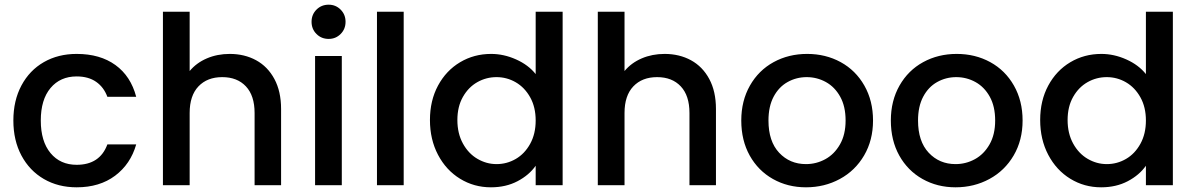

<svg xmlns="http://www.w3.org/2000/svg" viewBox="-20 -790 5098 819"><path d="M37 -276Q37 -361 71.5 -425.5Q106 -490 167 -525Q228 -560 307 -560Q407 -560 472.5 -512.5Q538 -465 561 -377H438Q423 -418 390 -441Q357 -464 307 -464Q237 -464 195.5 -414.5Q154 -365 154 -276Q154 -187 195.5 -137Q237 -87 307 -87Q406 -87 438 -174H561Q537 -90 471 -40.5Q405 9 307 9Q228 9 167 -26.5Q106 -62 71.5 -126.5Q37 -191 37 -276Z M960 -560Q1023 -560 1072.5 -533Q1122 -506 1150.5 -453Q1179 -400 1179 -325V0H1066V-308Q1066 -382 1029 -421.5Q992 -461 928 -461Q864 -461 826.5 -421.5Q789 -382 789 -308V0H675V-740H789V-487Q818 -522 862.5 -541Q907 -560 960 -560Z M1382 -624Q1351 -624 1330 -645Q1309 -666 1309 -697Q1309 -728 1330 -749Q1351 -770 1382 -770Q1412 -770 1433 -749Q1454 -728 1454 -697Q1454 -666 1433 -645Q1412 -624 1382 -624ZM1438 -551V0H1324V-551Z M1702 -740V0H1588V-740Z M1814 -278Q1814 -361 1848.5 -425Q1883 -489 1942.5 -524.5Q2002 -560 2075 -560Q2129 -560 2181.5 -536.5Q2234 -513 2265 -474V-740H2380V0H2265V-83Q2237 -43 2187.5 -17Q2138 9 2074 9Q2002 9 1942.5 -27.5Q1883 -64 1848.5 -129.5Q1814 -195 1814 -278ZM2265 -276Q2265 -333 2241.5 -375Q2218 -417 2180 -439Q2142 -461 2098 -461Q2054 -461 2016 -439.5Q1978 -418 1954.5 -376.5Q1931 -335 1931 -278Q1931 -221 1954.5 -178Q1978 -135 2016.5 -112.5Q2055 -90 2098 -90Q2142 -90 2180 -112Q2218 -134 2241.5 -176.5Q2265 -219 2265 -276Z M2815 -560Q2878 -560 2927.5 -533Q2977 -506 3005.5 -453Q3034 -400 3034 -325V0H2921V-308Q2921 -382 2884 -421.5Q2847 -461 2783 -461Q2719 -461 2681.5 -421.5Q2644 -382 2644 -308V0H2530V-740H2644V-487Q2673 -522 2717.5 -541Q2762 -560 2815 -560Z M3418 9Q3340 9 3277 -26.5Q3214 -62 3178 -126.5Q3142 -191 3142 -276Q3142 -360 3179 -425Q3216 -490 3280 -525Q3344 -560 3423 -560Q3502 -560 3566 -525Q3630 -490 3667 -425Q3704 -360 3704 -276Q3704 -192 3666 -127Q3628 -62 3562.5 -26.5Q3497 9 3418 9ZM3418 -90Q3462 -90 3500.5 -111Q3539 -132 3563 -174Q3587 -216 3587 -276Q3587 -336 3564 -377.5Q3541 -419 3503 -440Q3465 -461 3421 -461Q3377 -461 3339.5 -440Q3302 -419 3280 -377.5Q3258 -336 3258 -276Q3258 -187 3303.5 -138.5Q3349 -90 3418 -90Z M4056 9Q3978 9 3915 -26.5Q3852 -62 3816 -126.5Q3780 -191 3780 -276Q3780 -360 3817 -425Q3854 -490 3918 -525Q3982 -560 4061 -560Q4140 -560 4204 -525Q4268 -490 4305 -425Q4342 -360 4342 -276Q4342 -192 4304 -127Q4266 -62 4200.5 -26.5Q4135 9 4056 9ZM4056 -90Q4100 -90 4138.5 -111Q4177 -132 4201 -174Q4225 -216 4225 -276Q4225 -336 4202 -377.5Q4179 -419 4141 -440Q4103 -461 4059 -461Q4015 -461 3977.5 -440Q3940 -419 3918 -377.5Q3896 -336 3896 -276Q3896 -187 3941.5 -138.5Q3987 -90 4056 -90Z M4417 -278Q4417 -361 4451.5 -425Q4486 -489 4545.5 -524.5Q4605 -560 4678 -560Q4732 -560 4784.5 -536.5Q4837 -513 4868 -474V-740H4983V0H4868V-83Q4840 -43 4790.5 -17Q4741 9 4677 9Q4605 9 4545.5 -27.5Q4486 -64 4451.5 -129.5Q4417 -195 4417 -278ZM4868 -276Q4868 -333 4844.5 -375Q4821 -417 4783 -439Q4745 -461 4701 -461Q4657 -461 4619 -439.5Q4581 -418 4557.5 -376.5Q4534 -335 4534 -278Q4534 -221 4557.5 -178Q4581 -135 4619.5 -112.5Q4658 -90 4701 -90Q4745 -90 4783 -112Q4821 -134 4844.5 -176.5Q4868 -219 4868 -276Z"/></svg>

Font: A Bank Premium Med
Style: Regular
Weight: 500
Designer: Ninad Kale (Devanagari), Jonny Pinhorn (Latin), Htun Naung (Myanmar)
Foundry: Indian Type Foundry
Version: 4.004